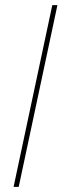

<svg xmlns="http://www.w3.org/2000/svg" viewBox="-20 -729 254 749"><path d="M184 -709H204L53 0H33Z"/></svg>

Font: Raleway Thin
Style: Italic
Weight: 100
Italic angle: -12°
Designer: Matt McInerney, Pablo Impallari, Rodrigo Fuenzalida
Foundry: Matt McInerney, Pablo Impallari, Rodrigo Fuenzalida
Version: Version 4.026